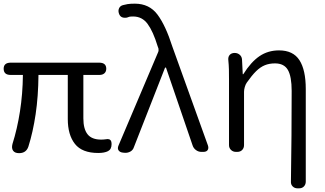

<svg xmlns="http://www.w3.org/2000/svg" viewBox="-23 -829 1775 1048"><path d="M81 7Q58 7 48.5 -6.5Q39 -20 45 -43Q71 -125 86 -221Q101 -317 102 -420H35Q-3 -420 -3 -454Q-3 -487 36 -487H518Q557 -487 557 -454Q557 -438 547 -429Q537 -420 520 -420H432V-183Q432 -125 455 -96Q478 -67 529 -67Q542 -67 551.5 -68.5Q561 -70 565 -70Q574 -70 580 -64Q586 -58 586 -42Q586 -14 566.5 -4Q547 6 513 6Q425 6 386 -43.5Q347 -93 347 -179V-420H187Q186 -303 171.5 -205.5Q157 -108 132 -29Q120 7 81 7Z M708 -26Q703 -10 689 -2Q675 6 658 5L647 4Q631 2 624 -8.5Q617 -19 624 -35L840 -544Q842 -548 842.5 -554Q843 -560 842 -564L837 -578Q813 -657 783 -698Q753 -739 704 -739Q689 -739 683 -737.5Q677 -736 670 -733Q655 -730 643 -735Q631 -740 626 -756Q621 -771 627 -784Q633 -797 648 -801Q658 -804 673 -806.5Q688 -809 713 -809Q792 -809 836.5 -749.5Q881 -690 918 -574L1112 -35Q1117 -20 1110.5 -10Q1104 0 1087 0H1076Q1060 0 1046.5 -10Q1033 -20 1028 -36L883 -460H878Z M1601 199Q1585 199 1574.5 188.5Q1564 178 1565 162Q1567 36 1568 -88Q1569 -212 1569 -333Q1569 -411 1548.5 -447Q1528 -483 1478 -483Q1447 -483 1422.5 -473Q1398 -463 1375 -440.5Q1352 -418 1324 -378Q1317 -368 1313 -353.5Q1309 -339 1309 -328V-37Q1309 -21 1299 -10.5Q1289 0 1272 0H1265Q1249 0 1238 -10.5Q1227 -21 1227 -37V-395Q1227 -427 1226.5 -450Q1226 -473 1223 -504Q1222 -520 1231.5 -530Q1241 -540 1258 -540Q1274 -540 1285.5 -530Q1297 -520 1298 -504L1302 -424H1305Q1347 -491 1393.5 -522.5Q1440 -554 1500 -554Q1577 -554 1611.5 -500.5Q1646 -447 1646 -343V162Q1646 178 1636 188.5Q1626 199 1609 199Z"/></svg>

Font: Chiron GoRound TC N
Style: Regular
Weight: 350
Designer: Ryoko NISHIZUKA 西塚涼子 (kana, bopomofo & ideographs); Paul D. Hunt (Latin, Greek & Cyrillic); Sandoll Communications 산돌커뮤니
Foundry: Adobe
Version: Version 1.000;hotconv 1.1.1;makeotfexe 2.6.0